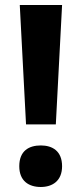

<svg xmlns="http://www.w3.org/2000/svg" viewBox="-20 -734 326 767"><path d="M203 -237 228 -714H59L84 -237ZM57 -70C57 -11 95 13 143 13C189 13 228 -11 228 -70C228 -131 189 -153 143 -153C95 -153 57 -131 57 -70Z"/></svg>

Font: Noto Sans Lisu
Style: Bold
Weight: 700
Designer: Monotype Design Team. David Williams.
Foundry: Monotype Imaging Inc.
Version: Version 2.102